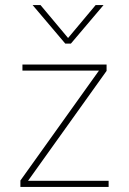

<svg xmlns="http://www.w3.org/2000/svg" viewBox="-20 -733 506 753"><path d="M108 -713H139L247 -584L355 -713H386L258 -562H236ZM60 0V-25L368 -456H68V-480H398V-455L90 -24H406V0Z"/></svg>

Font: Prompt Thin
Style: Regular
Weight: 100
Designer: Katatrad Team
Foundry: CadsonDemak
Version: Version 1.030